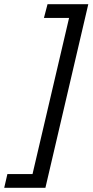

<svg xmlns="http://www.w3.org/2000/svg" viewBox="-22 -768 438 909"><path d="M193 121H-2L13 56H132L305 -683H186L203 -748H396Z"/></svg>

Font: TitilliumWebItalic
Style: Italic
Weight: 400
Italic angle: -13°
Version: Version 1.001;PS 57.000;hotconv 1.0.70;makeotf.lib2.5.55311